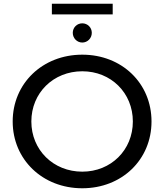

<svg xmlns="http://www.w3.org/2000/svg" viewBox="-20 -1001 880 1029"><path d="M48 -350C48 -146 208 8 421 8C633 8 792 -145 792 -350C792 -555 633 -708 421 -708C208 -708 48 -554 48 -350ZM148 -350C148 -503 266 -619 421 -619C575 -619 692 -503 692 -350C692 -197 575 -81 421 -81C266 -81 148 -197 148 -350ZM584 -924V-981H258V-924ZM421 -773C449 -773 472 -796 472 -825C472 -854 449 -876 421 -876C393 -876 370 -854 370 -825C370 -796 393 -773 421 -773Z"/></svg>

Font: Malon Grotesk Med
Style: Regular
Weight: 500
Designer: Julieta Ulanovsky
Foundry: Julieta Ulanovsky
Version: Version 7.200